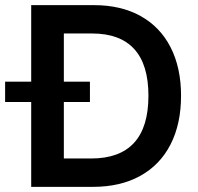

<svg xmlns="http://www.w3.org/2000/svg" viewBox="-56 -727 771 747"><path d="M65.4 0V-330.1H-36.1V-409.2H65.4V-707H309.6Q414.6 -707 490.7 -664.8Q566.9 -622.6 607.7 -543Q648.4 -463.4 648.4 -354.5Q648.4 -244.6 607.4 -164.8Q566.4 -85 489.3 -42.5Q412.1 0 305.7 0ZM298.8 -110.4Q409.7 -110.4 465.6 -171.4Q521.5 -232.4 521.5 -354.5Q521.5 -475.6 466.3 -536.1Q411.1 -596.7 302.7 -596.7H192.4V-409.2H293.9V-330.1H192.4V-110.4Z"/></svg>

Font: Pretendard JP SemiBold
Style: Regular
Weight: 600
Designer: Base glyphs from Inter by Rasmus Andersson; Hangeul glyphs from Noto Sans CJK(Source Han Sans) by Jang Soo-young and Kan
Foundry: Kil Hyung-jin
Version: Version 1.309